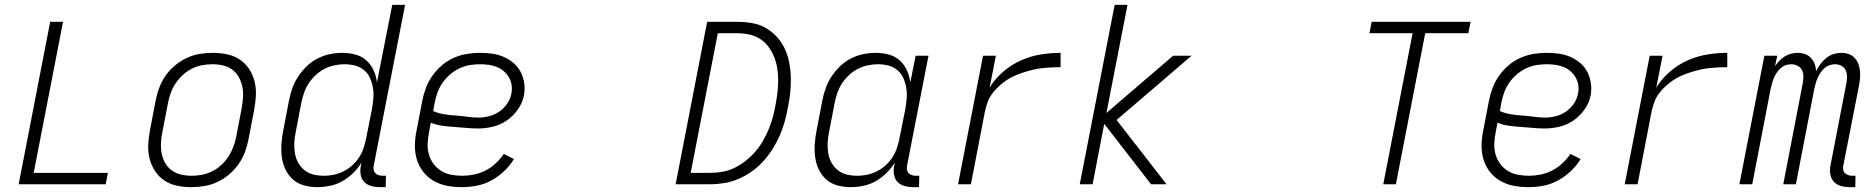

<svg xmlns="http://www.w3.org/2000/svg" viewBox="-20 -760 7740 792"><path d="M57 0 187 -670H240L119 -47H425L416 0Z M769 12Q739 12 710 6Q681 0 658 -15.5Q635 -31 619.5 -54.5Q604 -78 597 -106Q590 -134 591.5 -164Q593 -194 599 -225L622 -345Q627 -371 636.5 -397Q646 -423 662.5 -447Q679 -471 702 -490Q725 -509 750.5 -521Q776 -533 803 -537.5Q830 -542 857 -542Q887 -542 916.5 -536Q946 -530 969 -514.5Q992 -499 1007.5 -475.5Q1023 -452 1030 -424Q1037 -396 1035.5 -366Q1034 -336 1028 -305L1005 -185Q1000 -159 990.5 -133Q981 -107 964 -83Q947 -59 924.5 -40Q902 -21 876 -9Q850 3 823 7.5Q796 12 769 12ZM771 -35Q792 -35 813 -39Q834 -43 854.5 -53Q875 -63 892 -78.5Q909 -94 921.5 -113Q934 -132 942 -153Q950 -174 954 -194L977 -314Q981 -337 982.5 -359.5Q984 -382 979.5 -403Q975 -424 965 -442Q955 -460 938.5 -472.5Q922 -485 900.5 -490Q879 -495 856 -495Q835 -495 813.5 -491Q792 -487 772 -477Q752 -467 735 -451.5Q718 -436 705 -417Q692 -398 684.5 -377Q677 -356 673 -336L650 -216Q645 -193 644 -170.5Q643 -148 647 -127Q651 -106 661 -88Q671 -70 688 -57.5Q705 -45 726.5 -40Q748 -35 771 -35Z M1288 12Q1260 12 1233.5 4.5Q1207 -3 1188 -20Q1169 -37 1157.5 -61Q1146 -85 1142.5 -112Q1139 -139 1141 -167.5Q1143 -196 1149 -225L1172 -345Q1177 -370 1185.5 -395Q1194 -420 1209.5 -443.5Q1225 -467 1245 -486.5Q1265 -506 1289.5 -518.5Q1314 -531 1340 -536.5Q1366 -542 1392 -542Q1420 -542 1446 -535Q1472 -528 1491 -511Q1510 -494 1521 -470Q1532 -446 1535 -420L1598 -740H1651L1522 -79Q1520 -70 1521 -61.5Q1522 -53 1527 -47Q1532 -41 1540 -38Q1548 -35 1557 -35H1572L1571 12H1547Q1528 12 1510.5 7Q1493 2 1481.5 -10.5Q1470 -23 1467.5 -41.5Q1465 -60 1469 -79L1471 -90Q1457 -66 1436.5 -46Q1416 -26 1392 -12.5Q1368 1 1341 6.5Q1314 12 1288 12ZM1316 -35Q1336 -35 1356 -39Q1376 -43 1395.5 -52.5Q1415 -62 1432 -77Q1449 -92 1461 -110.5Q1473 -129 1479.5 -148.5Q1486 -168 1490 -188L1514 -308Q1518 -331 1520 -353.5Q1522 -376 1518.5 -397Q1515 -418 1506.5 -437.5Q1498 -457 1482 -470.5Q1466 -484 1445 -489.5Q1424 -495 1401 -495Q1381 -495 1359.5 -490.5Q1338 -486 1318.5 -476Q1299 -466 1282 -450Q1265 -434 1253 -415.5Q1241 -397 1234 -376.5Q1227 -356 1223 -336L1200 -216Q1195 -193 1194 -171Q1193 -149 1196.5 -128Q1200 -107 1210 -89Q1220 -71 1236 -58Q1252 -45 1273 -40Q1294 -35 1316 -35Z M1886 12Q1854 12 1824.5 6.5Q1795 1 1769.5 -13.5Q1744 -28 1726 -51Q1708 -74 1699.5 -102Q1691 -130 1691.5 -161.5Q1692 -193 1699 -225L1722 -345Q1727 -371 1737 -397.5Q1747 -424 1764 -448Q1781 -472 1803.5 -491Q1826 -510 1852 -521.5Q1878 -533 1905.5 -537.5Q1933 -542 1959 -542Q1986 -542 2011 -538.5Q2036 -535 2058.5 -525Q2081 -515 2099 -499.5Q2117 -484 2128 -462.5Q2139 -441 2142.5 -416Q2146 -391 2141 -365Q2135 -335 2115.5 -307.5Q2096 -280 2069 -262Q2042 -244 2011.5 -237Q1981 -230 1952 -230Q1927 -230 1902.5 -232.5Q1878 -235 1852.5 -236.5Q1827 -238 1803 -241.5Q1779 -245 1757 -254L1750 -216Q1745 -192 1744 -168.5Q1743 -145 1749 -123.5Q1755 -102 1768 -84.5Q1781 -67 1799 -55.5Q1817 -44 1840 -39.5Q1863 -35 1887 -35Q1910 -35 1935 -40Q1960 -45 1982.5 -56.5Q2005 -68 2024.5 -86Q2044 -104 2058 -125L2100 -104Q2084 -77 2059.5 -54Q2035 -31 2006.5 -15.5Q1978 0 1947 6Q1916 12 1886 12ZM1954 -275Q1975 -275 1997 -280.5Q2019 -286 2038.5 -299Q2058 -312 2071.5 -331.5Q2085 -351 2089 -372Q2093 -391 2090.5 -408.5Q2088 -426 2079.5 -440.5Q2071 -455 2058.5 -466Q2046 -477 2030 -483.5Q2014 -490 1996 -492.5Q1978 -495 1960 -495Q1939 -495 1917.5 -491.5Q1896 -488 1875 -478Q1854 -468 1836 -452.5Q1818 -437 1805 -418Q1792 -399 1784.5 -378Q1777 -357 1773 -336L1767 -302Q1787 -293 1810.5 -289Q1834 -285 1858.5 -283.5Q1883 -282 1906.5 -278.5Q1930 -275 1954 -275Z M2767 0 2897 -670H3021Q3053 -670 3083.5 -664.5Q3114 -659 3139 -644.5Q3164 -630 3184 -608.5Q3204 -587 3216.5 -560.5Q3229 -534 3235 -504.5Q3241 -475 3242 -444Q3243 -413 3240 -381Q3237 -349 3230 -317Q3225 -288 3217 -259Q3209 -230 3197 -202Q3185 -174 3168 -147Q3151 -120 3129.5 -96Q3108 -72 3082 -53.5Q3056 -35 3027.5 -22.5Q2999 -10 2969 -5Q2939 0 2910 0ZM2829 -47H2910Q2935 -47 2960.5 -51.5Q2986 -56 3010.5 -68Q3035 -80 3056.5 -97Q3078 -114 3096 -135Q3114 -156 3127.5 -179.5Q3141 -203 3151 -227.5Q3161 -252 3168 -277Q3175 -302 3179 -327Q3184 -352 3187 -378Q3190 -404 3190 -429.5Q3190 -455 3186 -479.5Q3182 -504 3173 -526Q3164 -548 3150 -567Q3136 -586 3116 -599Q3096 -612 3071.5 -617.5Q3047 -623 3021 -623H2941Z M3488 12Q3460 12 3433.5 4.5Q3407 -3 3388 -20Q3369 -37 3357.5 -61Q3346 -85 3342.5 -112Q3339 -139 3341 -167.5Q3343 -196 3349 -225L3372 -345Q3377 -370 3385.5 -395Q3394 -420 3409.5 -443.5Q3425 -467 3445 -486.5Q3465 -506 3489.5 -518.5Q3514 -531 3540 -536.5Q3566 -542 3592 -542Q3620 -542 3646 -535Q3672 -528 3691 -511Q3710 -494 3721 -470Q3732 -446 3735 -420L3757 -530H3810L3722 -79Q3720 -70 3721 -61.5Q3722 -53 3727 -47Q3732 -41 3740 -38Q3748 -35 3757 -35H3772L3771 12H3747Q3728 12 3710.5 7Q3693 2 3681.5 -10.5Q3670 -23 3667.5 -41.5Q3665 -60 3669 -79L3671 -90Q3657 -66 3636.5 -46Q3616 -26 3592 -12.5Q3568 1 3541 6.5Q3514 12 3488 12ZM3516 -35Q3536 -35 3556 -39Q3576 -43 3595.5 -52.5Q3615 -62 3632 -77Q3649 -92 3661 -110.5Q3673 -129 3679.5 -148.5Q3686 -168 3690 -188L3714 -308Q3718 -331 3720 -353.5Q3722 -376 3718.5 -397Q3715 -418 3706.5 -437.5Q3698 -457 3682 -470.5Q3666 -484 3645 -489.5Q3624 -495 3601 -495Q3581 -495 3559.5 -490.5Q3538 -486 3518.5 -476Q3499 -466 3482 -450Q3465 -434 3453 -415.5Q3441 -397 3434 -376.5Q3427 -356 3423 -336L3400 -216Q3395 -193 3394 -171Q3393 -149 3396.5 -128Q3400 -107 3410 -89Q3420 -71 3436 -58Q3452 -45 3473 -40Q3494 -35 3516 -35Z M3932 0 4035 -530H4088L4062 -398Q4084 -435 4118.5 -464.5Q4153 -494 4193 -511.5Q4233 -529 4274 -535.5Q4315 -542 4355 -542V-483Q4337 -483 4317.5 -482Q4298 -481 4279.5 -479Q4261 -477 4242 -472.5Q4223 -468 4204 -462Q4185 -456 4166.5 -448Q4148 -440 4131 -428.5Q4114 -417 4099 -403Q4084 -389 4072 -372.5Q4060 -356 4053.5 -337.5Q4047 -319 4043 -301L3985 0Z M4792 0H4728L4535 -249L4487 0H4434L4578 -740H4631L4544 -294L4819 -530H4895L4586 -265Z M5686 0 5807 -623H5629L5638 -670H6046L6037 -623H5859L5738 0Z M6286 12Q6254 12 6224.5 6.5Q6195 1 6169.5 -13.5Q6144 -28 6126 -51Q6108 -74 6099.5 -102Q6091 -130 6091.5 -161.5Q6092 -193 6099 -225L6122 -345Q6127 -371 6137 -397.5Q6147 -424 6164 -448Q6181 -472 6203.5 -491Q6226 -510 6252 -521.5Q6278 -533 6305.5 -537.5Q6333 -542 6359 -542Q6386 -542 6411 -538.5Q6436 -535 6458.5 -525Q6481 -515 6499 -499.5Q6517 -484 6528 -462.5Q6539 -441 6542.5 -416Q6546 -391 6541 -365Q6535 -335 6515.5 -307.5Q6496 -280 6469 -262Q6442 -244 6411.5 -237Q6381 -230 6352 -230Q6327 -230 6302.5 -232.5Q6278 -235 6252.5 -236.5Q6227 -238 6203 -241.5Q6179 -245 6157 -254L6150 -216Q6145 -192 6144 -168.5Q6143 -145 6149 -123.5Q6155 -102 6168 -84.5Q6181 -67 6199 -55.5Q6217 -44 6240 -39.5Q6263 -35 6287 -35Q6310 -35 6335 -40Q6360 -45 6382.5 -56.5Q6405 -68 6424.5 -86Q6444 -104 6458 -125L6500 -104Q6484 -77 6459.5 -54Q6435 -31 6406.5 -15.5Q6378 0 6347 6Q6316 12 6286 12ZM6354 -275Q6375 -275 6397 -280.5Q6419 -286 6438.5 -299Q6458 -312 6471.5 -331.5Q6485 -351 6489 -372Q6493 -391 6490.5 -408.5Q6488 -426 6479.5 -440.5Q6471 -455 6458.5 -466Q6446 -477 6430 -483.5Q6414 -490 6396 -492.5Q6378 -495 6360 -495Q6339 -495 6317.5 -491.5Q6296 -488 6275 -478Q6254 -468 6236 -452.5Q6218 -437 6205 -418Q6192 -399 6184.5 -378Q6177 -357 6173 -336L6167 -302Q6187 -293 6210.5 -289Q6234 -285 6258.5 -283.5Q6283 -282 6306.5 -278.5Q6330 -275 6354 -275Z M6682 0 6785 -530H6838L6812 -398Q6834 -435 6868.5 -464.5Q6903 -494 6943 -511.5Q6983 -529 7024 -535.5Q7065 -542 7105 -542V-483Q7087 -483 7067.5 -482Q7048 -481 7029.5 -479Q7011 -477 6992 -472.5Q6973 -468 6954 -462Q6935 -456 6916.5 -448Q6898 -440 6881 -428.5Q6864 -417 6849 -403Q6834 -389 6822 -372.5Q6810 -356 6803.5 -337.5Q6797 -319 6793 -301L6735 0Z M7609 12Q7591 12 7573.5 7Q7556 2 7544.5 -10.5Q7533 -23 7530 -41.5Q7527 -60 7531 -79L7596 -415Q7599 -429 7599 -443.5Q7599 -458 7593.5 -470Q7588 -482 7576 -488.5Q7564 -495 7549 -495Q7538 -495 7526.5 -491Q7515 -487 7505.5 -478.5Q7496 -470 7489.5 -460Q7483 -450 7478 -439Q7473 -428 7470 -417Q7467 -406 7464 -394L7388 0H7336L7416 -415Q7419 -429 7419 -443.5Q7419 -458 7413.5 -470Q7408 -482 7395.5 -488.5Q7383 -495 7369 -495Q7357 -495 7345.5 -491Q7334 -487 7325 -478.5Q7316 -470 7309 -460Q7302 -450 7297.5 -439Q7293 -428 7290 -417Q7287 -406 7284 -394L7208 0H7155L7258 -530H7311L7302 -487Q7310 -499 7320 -509.5Q7330 -520 7342.5 -527.5Q7355 -535 7368.5 -538.5Q7382 -542 7395 -542Q7411 -542 7425.5 -537Q7440 -532 7450 -521Q7460 -510 7465.5 -496Q7471 -482 7471 -466Q7479 -482 7489.5 -496Q7500 -510 7513.5 -521Q7527 -532 7543.5 -537Q7560 -542 7576 -542Q7592 -542 7606 -537Q7620 -532 7630 -521.5Q7640 -511 7645.5 -497Q7651 -483 7652.5 -467.5Q7654 -452 7652.5 -436.5Q7651 -421 7648 -405L7584 -79Q7582 -70 7583 -61.5Q7584 -53 7589.5 -47Q7595 -41 7603 -38Q7611 -35 7619 -35H7634L7633 12Z"/></svg>

Font: Lode Dark Term
Style: Italic
Weight: 400
Italic angle: -11°
Monospace: yes
Designer: Belleve Invis
Foundry: Belleve Invis
Version: Version 29.2.0